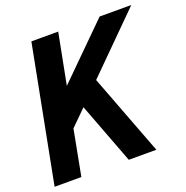

<svg xmlns="http://www.w3.org/2000/svg" viewBox="-141 -848 937 968"><g transform="rotate(-20 327.5 -364.5)"><path d="M129.9 -729H273.9L221.2 -457L496.1 -729H666L370.1 -434.1L535.2 0H387.2L263.2 -327.1L179.2 -244.1L132.8 0H-10.7Z"/></g></svg>

Font: Hack
Style: Bold Italic
Weight: 700
Italic angle: -11°
Monospace: yes
Designer: Christopher Simpkins
Foundry: Christopher Simpkins
Version: Version 2.017; ttfautohint (v1.4.1) -l 4 -r 80 -G 350 -x 0 -